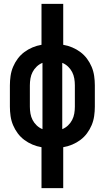

<svg xmlns="http://www.w3.org/2000/svg" viewBox="-20 -755 540 990"><path d="M194 215V4Q170 0 147.5 -9.5Q125 -19 105.5 -33.5Q86 -48 71.5 -67.5Q57 -87 47.5 -109.5Q38 -132 34.5 -156.5Q31 -181 31 -205V-315Q31 -339 34.5 -363.5Q38 -388 47.5 -410.5Q57 -433 71.5 -452.5Q86 -472 105.5 -486.5Q125 -501 147.5 -510.5Q170 -520 194 -524V-735H306V-524Q330 -520 352.5 -510.5Q375 -501 394.5 -486.5Q414 -472 428.5 -452.5Q443 -433 452.5 -410.5Q462 -388 465.5 -363.5Q469 -339 469 -315V-205Q469 -181 465.5 -156.5Q462 -132 452.5 -109.5Q443 -87 428.5 -67.5Q414 -48 394.5 -33.5Q375 -19 352.5 -9.5Q330 0 306 4V215ZM199 -89V-431Q182 -424 169 -411.5Q156 -399 148 -383.5Q140 -368 137 -350.5Q134 -333 134 -315V-205Q134 -187 137 -169.5Q140 -152 148 -136.5Q156 -121 169 -108.5Q182 -96 199 -89ZM301 -89Q318 -96 331 -108.5Q344 -121 352 -136.5Q360 -152 363 -169.5Q366 -187 366 -205V-315Q366 -333 363 -350.5Q360 -368 352 -383.5Q344 -399 331 -411.5Q318 -424 301 -431Z"/></svg>

Font: Iosevka Custom
Style: Bold
Weight: 700
Monospace: yes
Designer: Belleve Invis
Foundry: Belleve Invis
Version: Version 30.3.3; ttfautohint (v1.8.3)